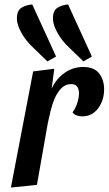

<svg xmlns="http://www.w3.org/2000/svg" viewBox="-20 -831 488 863"><path d="M29 12 129 -510 224 -522 212 -432Q231 -475 269 -502.5Q307 -530 354 -530Q403 -530 425.5 -501Q448 -472 448 -430Q448 -380 421 -344Q394 -308 350 -308Q338 -308 325.5 -312Q313 -316 306 -326Q319 -343 327 -367.5Q335 -392 335 -412Q335 -431 326.5 -442Q318 -453 299 -453Q275 -453 257 -435.5Q239 -418 227 -391Q215 -364 207.5 -333.5Q200 -303 195 -278L146 0ZM355 -555 291 -617Q276 -630 259 -652Q242 -674 230 -700Q218 -726 218 -748Q218 -784 239 -796.5Q260 -809 286 -811L393 -577ZM193 -555 129 -617Q114 -630 97 -652Q80 -674 68 -700Q56 -726 56 -748Q56 -784 77 -796.5Q98 -809 125 -811L232 -577Z"/></svg>

Font: Sansita Swashed Light
Style: Regular
Weight: 400
Version: Version 1.003